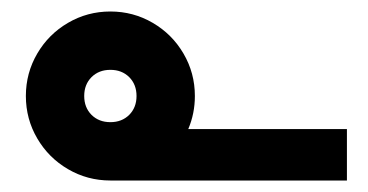

<svg xmlns="http://www.w3.org/2000/svg" viewBox="-20 -313 640 334"><path d="M25 -146Q25 -186 44.8 -219.8Q64.5 -253.5 98.2 -273.2Q132 -293 172 -293Q212 -293 245.8 -273.2Q279.5 -253.5 299.2 -219.8Q319 -186 319 -146Q319 -115.5 307.5 -88.5H583.5V1H174H172Q132 1 98.2 -18.8Q64.5 -38.5 44.8 -72.2Q25 -106 25 -146ZM172 -100.5Q192 -100.5 204.8 -113.2Q217.5 -126 217.5 -146Q217.5 -166 204.8 -178.8Q192 -191.5 172 -191.5Q152 -191.5 139.2 -178.8Q126.5 -166 126.5 -146Q126.5 -126 139.2 -113.2Q152 -100.5 172 -100.5Z"/></svg>

Font: JuliaMono ExtraBoldItalic
Style: Regular
Weight: 800
Italic angle: -9°
Monospace: yes
Designer: cormullion
Foundry: corm
Version: Version 0.049; ttfautohint (v1.8.4)